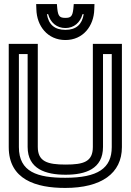

<svg xmlns="http://www.w3.org/2000/svg" viewBox="-20 -890 643 945"><path d="M303 -80C213 -80 166 -95 166 -167V-649V-674H141H48H23V-649V-166C23 -6 157 35 301 35C478 35 580 -36 580 -166V-649V-674H555H462H437V-649V-167C437 -94 392 -80 303 -80ZM303 -30C400 -30 487 -58 487 -167V-624H530V-166C530 -62 462 -15 301 -15C165 -15 73 -43 73 -166V-624H116V-167C116 -58 205 -30 303 -30ZM420 -870H366H343L341 -847C337 -810 329 -802 302 -802C274 -802 266 -810 262 -847L260 -870H238H184H158L159 -844C161 -762 214 -693 302 -693C389 -693 442 -762 444 -844L445 -870H420ZM392 -820C384 -770 355 -743 302 -743C248 -743 219 -770 211 -820H217C228 -779 259 -752 302 -752C344 -752 375 -779 386 -820H392Z"/></svg>

Font: Gamestation DisplayOutline
Style: Regular
Weight: 400
Designer: Jonas Hecksher
Foundry: Jonas Hecksher, Playtypeª, e-types AS
Version: Version 1.003